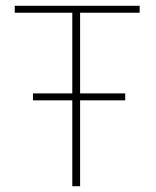

<svg xmlns="http://www.w3.org/2000/svg" viewBox="-20 -644 540 664"><path d="M230 0V-297H94V-321H230V-600H31V-624H463V-600H257V-321H413V-297H257V0Z"/></svg>

Font: Inconsolata ExtraLight
Style: Regular
Weight: 200
Monospace: yes
Designer: Raph Levien, Cyreal, Brenton Simpson
Foundry: Raph Levien, Cyreal, Google
Version: Version 3.001; ttfautohint (v1.8.2.53-6de2)